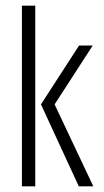

<svg xmlns="http://www.w3.org/2000/svg" viewBox="-20 -655 364 675"><path d="M257 0 124 -288 258 -495H306L172 -288L308 0ZM57 0V-635H104V0Z"/></svg>

Font: Alumni Sans Thin Light
Style: Regular
Weight: 300
Version: Version 1.018